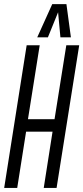

<svg xmlns="http://www.w3.org/2000/svg" viewBox="-28 -922 408 942"><path d="M-7.5 0 102.8 -700H166.8L109.2 -337.3H239.6L297.3 -700H360.6L249.6 0H186.6L229.8 -276.1H100L56.5 0ZM154.7 -738.8 228.3 -901.7H297.9L319.9 -738.8H268.4L257 -861.8L207 -738.8Z"/></svg>

Font: Georama
Style: Italic
Weight: 400
Width: 2
Italic angle: -9°
Designer: Jean-Baptiste Levee
Foundry: Production Type
Version: Version 1.000